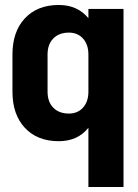

<svg xmlns="http://www.w3.org/2000/svg" viewBox="-20 -551 556 771"><path d="M335 -515H476V200H335V-38Q292 16 216 16Q130 16 80 -37.5Q30 -91 30 -183V-332Q30 -424 80 -477.5Q130 -531 216 -531Q291 -531 335 -478ZM335 -183V-332Q335 -372 313.5 -396Q292 -420 257 -420Q217 -420 194 -396.5Q171 -373 171 -332V-183Q171 -142 194 -118.5Q217 -95 257 -95Q292 -95 313.5 -119Q335 -143 335 -183Z"/></svg>

Font: Akshar SemiBold
Style: Regular
Weight: 600
Designer: Tall Chai
Foundry: Tall Chai
Version: Version 1.000